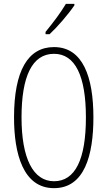

<svg xmlns="http://www.w3.org/2000/svg" viewBox="-20 -969 559 999"><path d="M367 -941V-949H323C292 -898 260 -856 217 -803V-791H238C278 -828 335 -894 367 -941ZM466 -358C466 -569 411 -724 261 -724C126 -724 53 -602 53 -358C53 -170 100 10 261 10C420 10 466 -162 466 -358ZM92 -358C92 -569 146 -689 261 -689C372 -689 427 -572 427 -358C427 -141 372 -26 261 -26C152 -26 92 -146 92 -358Z"/></svg>

Font: Noto Sans Hebrew ExtraCondensed ExtraLight
Style: Regular
Weight: 200
Width: 2
Designer: Monotype Design Team
Foundry: Monotype Imaging Inc.
Version: Version 2.004